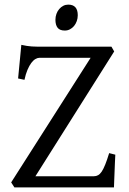

<svg xmlns="http://www.w3.org/2000/svg" viewBox="-20 -819 563 839"><path d="M483.9 -143.1Q482.9 -127.4 482.2 -108.4Q481.4 -89.4 480.7 -70.1Q480 -50.8 479.2 -32.5Q478.5 -14.2 478 0H43L28.8 -22L376 -566.4H151.9Q144 -566.4 134.8 -561Q125.5 -555.7 116.7 -543.9Q107.9 -532.2 100.1 -513.9Q92.3 -495.6 86.9 -470.2L59.1 -476.1L73.2 -623Q86.4 -620.1 97.4 -618.4Q108.4 -616.7 118.9 -616Q129.4 -615.2 140.6 -615.2H466.8L479 -594.2L134.8 -48.8H390.1Q400.4 -48.8 408.7 -53.5Q417 -58.1 424.6 -69.3Q432.1 -80.6 439.9 -100.1Q447.8 -119.6 457 -149.9ZM319.8 -752.4Q319.8 -738.8 315.4 -726.6Q311 -714.4 303.5 -705.3Q295.9 -696.3 285.6 -690.9Q275.4 -685.5 263.2 -685.5Q241.2 -685.5 231.7 -697.8Q222.2 -710 222.2 -732.4Q222.2 -746.1 226.6 -758.3Q231 -770.5 238.8 -779.5Q246.6 -788.6 256.6 -793.7Q266.6 -798.8 278.3 -798.8Q319.8 -798.8 319.8 -752.4Z"/></svg>

Font: Gentium Plus Eur
Style: Regular
Weight: 400
Designer: J. Victor Gaultney, Annie Olsen, Iska Routamaa, Becca Hirsbrunner
Foundry: SIL International
Version: Version 5.000